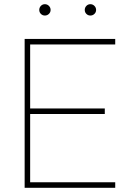

<svg xmlns="http://www.w3.org/2000/svg" viewBox="-20 -897 609 917"><path d="M530.3 -26.4V0H97.7V-710.9H530.3V-684.6H124V-378.9H480.5V-352.5H124V-26.4ZM167.5 -849.6Q167.5 -860.8 175.3 -868.9Q183.1 -877 194.3 -877Q205.6 -877 213.6 -868.9Q221.7 -860.8 221.7 -849.6Q221.7 -838.4 213.6 -830.6Q205.6 -822.8 194.3 -822.8Q183.1 -822.8 175.3 -830.6Q167.5 -838.4 167.5 -849.6ZM384.8 -849.6Q384.8 -860.8 392.6 -868.9Q400.4 -877 411.6 -877Q422.9 -877 430.9 -868.9Q439 -860.8 439 -849.6Q439 -838.4 430.9 -830.6Q422.9 -822.8 411.6 -822.8Q400.4 -822.8 392.6 -830.6Q384.8 -838.4 384.8 -849.6Z"/></svg>

Font: Vazirmatn UI FD Thin
Style: Regular
Weight: 100
Designer: Saber Rastikerdar
Foundry: Saber Rastikerdar
Version: Version 33.003